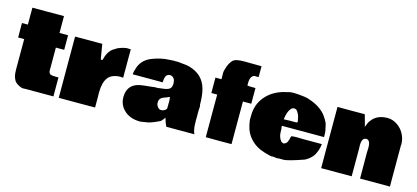

<svg xmlns="http://www.w3.org/2000/svg" viewBox="-63 -1260 3851 1772"><g transform="rotate(15 1863.0 -374.5)"><path d="M385.3 -243.2 384.8 -235.8Q384.8 -218.8 386 -210.7Q387.2 -202.6 396 -191.7Q404.8 -180.7 453.1 -180.7L466.3 -180.2Q473.6 -180.2 479.5 -181.6L480 0.5H212.9L196.3 1.5H190.9Q172.9 1.5 151.4 -10.3Q129.9 -22 119.4 -31Q108.9 -40 101.6 -54.2Q87.9 -80.6 85.2 -106.2Q82.5 -131.8 82.5 -169.9V-440.4H24.9L24.4 -508.8V-578.6H80.6V-740.2H231.4L382.3 -740.7L382.8 -579.6H464.4L464.8 -509.8V-440.4H385.3Z M530.3 -584.5 660.2 -585H790L800.8 -519.5Q812 -450.7 814 -441.4H831.1Q849.1 -524.9 900.4 -560.1L919.9 -571.3Q921.4 -574.2 937.5 -582L935.5 -581.5L946.8 -585.9Q994.6 -605 1029.3 -605.5Q1036.6 -605.5 1039.1 -604.5H1057.1V-332Q1046.9 -334.5 1024.9 -334.5Q1002.9 -334.5 979.7 -328.1Q956.5 -321.8 940.7 -311.8Q924.8 -301.8 913.1 -286.1Q877 -237.8 877 -141.1L877.9 -89.8V0L704.1 0.5H530.8L530.3 -291Z M1363.3 -324.2 1368.2 -323.7H1379.9Q1396.5 -323.7 1405.8 -326.2L1432.1 -329.6Q1499.5 -334.5 1513.2 -365.7Q1520 -381.3 1520 -405.3Q1517.1 -410.2 1517.1 -423.8Q1517.1 -437.5 1503.2 -452.6Q1489.3 -467.8 1470.2 -467.8H1467.8Q1420.9 -467.8 1420.9 -388.2Q1418.5 -384.3 1412.8 -385.3Q1407.2 -386.2 1385.7 -386.2H1133.8Q1136.2 -419.9 1151.4 -459Q1180.2 -534.2 1262.9 -567.1Q1345.7 -600.1 1427.2 -603L1456.5 -604.5L1472.2 -606Q1475.1 -606 1478 -604.5H1484.4L1506.3 -605.5Q1513.2 -605.5 1537.1 -602.1L1551.3 -600.1Q1554.7 -599.6 1562 -599.6Q1569.3 -599.6 1592.8 -596.4Q1616.2 -593.3 1651.4 -579.6Q1770.5 -532.7 1795.9 -399.9Q1806.6 -343.8 1806.6 -275.4Q1810.1 -264.2 1810.1 -254.9L1807.6 -221.2V-164.6Q1808.1 -163.6 1808.1 -156.2L1807.1 -123V-118.7Q1808.6 -116.2 1808.6 -111.8L1808.1 -107.4V-97.2Q1808.1 -50.8 1822.3 -9.3L1827.1 1.5H1606.4L1588.9 1Q1569.3 1 1559.1 1.5Q1543.5 -27.8 1529.3 -78.6Q1522.9 -65.4 1507.6 -48.6Q1492.2 -31.7 1484.9 -31.7Q1412.6 3.4 1375 8.3Q1319.3 17.6 1315.2 17.6Q1311 17.6 1311 17.6Q1194.3 17.6 1134.8 -63.5Q1105 -105 1105 -159.7Q1105 -278.3 1215.3 -305.2Q1243.7 -312 1324.7 -319.3L1340.8 -320.8ZM1523.4 -210.9 1523.9 -226.6Q1523.9 -251 1520 -273.4Q1509.3 -267.6 1488.8 -260.3Q1468.3 -252.9 1456.1 -247.8Q1443.8 -242.7 1433.8 -229.7Q1423.8 -216.8 1423.8 -194.3Q1423.8 -171.9 1438.2 -153.3Q1452.6 -134.8 1469.7 -134.8Q1506.3 -134.8 1522 -161.1L1522.9 -166L1523.4 -196.3Z M1937 -572.8 1936 -611.8Q1936 -635.3 1952.4 -679.7Q1968.8 -724.1 1996.6 -748.5Q2022.5 -767.1 2099.9 -767.1Q2177.2 -767.1 2263.2 -765.6V-661.6H2246.6Q2229 -661.6 2221.2 -662.1Q2182.6 -647.9 2182.6 -581.1Q2183.6 -578.1 2183.6 -576.9Q2183.6 -575.7 2183.1 -573.7V-560.1Q2198.7 -557.1 2219.2 -557.1H2241.2Q2253.9 -557.1 2261.2 -556.6V-406.7H2181.6V0.5L2079.6 1Q2034.2 1 1935.5 0V-407.2H1879.9L1879.4 -481V-554.2H1937Z M2563 -598.6Q2585 -605 2609.9 -605Q2634.8 -605 2657.2 -603L2677.7 -601.1Q2726.1 -596.7 2752 -589.8V-590.3L2762.2 -585.9Q2864.7 -554.2 2921.9 -489.3V-489.7Q2935.1 -474.1 2954.3 -442.6Q2973.6 -411.1 2973.6 -398.9L2977.5 -385.7L2980 -371.6Q2989.3 -338.9 2989.3 -316.9Q2989.3 -294.9 2989.7 -283.2H2587.4V-267.1Q2590.3 -255.9 2590.3 -243.7Q2590.3 -231.4 2590.6 -224.4Q2590.8 -217.3 2591.8 -210.7Q2592.8 -204.1 2593 -200Q2593.3 -195.8 2595.2 -190.2Q2597.2 -184.6 2597.4 -182.6Q2597.7 -180.7 2600.3 -174.8Q2603 -168.9 2604.7 -163.8Q2606.4 -158.7 2611.3 -153.8V-154.3L2616.7 -144Q2626 -133.8 2642.1 -129.4Q2668.9 -135.3 2678.5 -157.2Q2688 -179.2 2694.3 -211.9Q2711.9 -216.8 2744.1 -216.8L2806.6 -215.3H2986.8Q2981 -155.8 2951.7 -106H2952.1Q2926.8 -65.9 2873 -37.1Q2721.2 16.1 2678.2 16.1Q2670.4 16.1 2665.5 15.1H2654.3L2649.9 15.6H2645.5Q2641.6 15.6 2635.7 14.6Q2630.9 17.6 2624 17.6L2581.5 12.7Q2578.1 14.2 2567.6 14.2Q2557.1 14.2 2512.7 1V1.5L2501 -2L2489.3 -5.9Q2416 -27.3 2363.8 -81.3Q2311.5 -135.3 2296.9 -207Q2295.4 -215.8 2291.5 -233.6Q2287.6 -251.5 2287.6 -257.8V-281.2Q2287.6 -289.6 2288.1 -293.9V-301.3Q2288.1 -404.8 2349.6 -480.2Q2411.1 -555.7 2514.6 -586.4L2526.4 -589.8Q2552.2 -594.2 2563.5 -599.1ZM2709 -347.7 2719.2 -354Q2710.9 -406.7 2703.6 -421.6Q2696.3 -436.5 2689.5 -447.3Q2676.8 -467.8 2656 -467.8Q2635.3 -467.8 2620.6 -447.3Q2594.7 -411.1 2587.9 -345.7Q2619.1 -347.7 2645.5 -347.7Z M3167.5 -584 3298.3 -584.5Q3300.8 -574.2 3307.1 -552.2Q3313.5 -530.3 3319.3 -508.3L3328.6 -471.7Q3348.1 -521 3352.5 -526.4L3360.4 -536.1Q3409.7 -605.5 3511.7 -605.5Q3560.1 -605.5 3603.8 -576.4Q3647.5 -547.4 3671.9 -500.7Q3696.3 -454.1 3696.3 -402.3Q3696.3 -396.5 3694.8 -393.1V-92.8L3695.3 0.5H3409.7L3408.7 -243.7L3410.6 -293.5Q3410.6 -368.2 3371.1 -368.2Q3328.6 -368.2 3328.6 -297.4Q3328.6 -281.7 3329.1 -275.9V-268.6L3329.6 -260.3V0L3184.1 0.5H3038.1L3037.6 -292.5V-584.5Z"/></g></svg>

Font: Bowlby One
Style: Regular
Weight: 400
Designer: vernon adams
Foundry: vernon adams
Version: Version 1.001